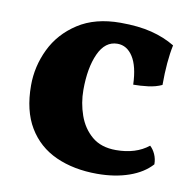

<svg xmlns="http://www.w3.org/2000/svg" viewBox="-61 -528 597 598"><g transform="rotate(10 237.5 -229.0)"><path d="M454 -51Q428 -22 383.5 -6.5Q339 9 283 9Q209 9 152.5 -16.5Q96 -42 64.5 -94.5Q33 -147 33 -227Q33 -287 59.5 -342Q86 -397 140 -432Q194 -467 274 -467Q331 -467 372.5 -456.5Q414 -446 447 -426Q436 -374 436 -299Q417 -290 392.5 -287Q368 -284 346 -284Q344 -342 325 -371.5Q306 -401 276 -401Q237 -401 216.5 -356Q196 -311 196 -241Q196 -200 209.5 -161.5Q223 -123 252 -98.5Q281 -74 328 -74Q391 -74 431 -106Q441 -97 447.5 -82.5Q454 -68 454 -51Z"/></g></svg>

Font: Vollkorn ExtraBold
Style: Regular
Weight: 800
Designer: Friedrich Althausen
Foundry: Friedrich Althausen
Version: Version 5.000; ttfautohint (v1.8.3)